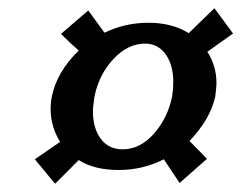

<svg xmlns="http://www.w3.org/2000/svg" viewBox="-20 -532 582 463"><path d="M208 -299.8Q204.1 -275.4 204.1 -263.2Q204.1 -223.1 222.9 -197.5Q241.7 -171.9 275.9 -171.9Q317.4 -171.9 350.6 -209Q383.8 -246.1 395 -298.8Q397.9 -318.4 397.9 -334Q397.9 -375.5 379.4 -401.1Q360.8 -426.8 330.1 -426.8Q288.1 -426.8 253.4 -389.6Q218.8 -352.5 208 -299.8ZM266.1 -122.1Q207 -122.1 169.9 -146L112.8 -88.9L64 -147.9L125 -189.9Q102.1 -226.6 102.1 -269Q102.1 -284.2 105 -298.8Q116.7 -358.4 169.9 -410.2Q148.4 -428.7 127 -450.2L192.9 -506.8L231.9 -453.1Q281.2 -477.1 337.9 -477.1Q395 -477.1 435.1 -452.1L497.1 -512.2L542 -451.2L480 -407.2Q502 -372.6 502 -332Q502 -327.1 501.5 -321.5Q501 -315.9 500.2 -309.3Q499.5 -302.7 499 -298.8Q487.3 -245.1 437 -191.9Q466.8 -162.1 479 -148.9L413.1 -90.8L375 -147.9Q324.7 -122.1 266.1 -122.1Z"/></svg>

Font: Linux Libertine G
Style: Bold Italic
Weight: 700
Italic angle: -11.5°
Designer: Philipp H. Poll
Foundry: Philipp H. Poll
Version: Version 4.1.0